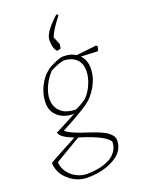

<svg xmlns="http://www.w3.org/2000/svg" viewBox="-175 -760 779 1042"><g transform="rotate(-20 214.0 -238.5)"><path d="M223 -497Q204 -518 204 -564Q204 -609 288 -684Q296 -680 296 -674Q244 -608 231 -571L250 -526Q248 -508 245 -501Q235 -497 223 -497ZM145 207Q86 207 38.5 166Q-9 125 -11 66Q9 53 78.5 16.5Q148 -20 151 -22Q72 -53 72 -80Q147 -118 194 -144Q140 -142 104 -171.5Q68 -201 68 -252Q68 -298 90 -344Q112 -390 148 -417Q160 -427 193.5 -442Q227 -457 244 -457Q287 -457 316 -438Q421 -449 432 -451L439 -445Q437 -430 432 -419Q401 -419 339 -423L335 -422Q363 -394 363 -345Q363 -294 334.5 -243.5Q306 -193 262 -164Q214 -131 110 -77Q128 -56 207 -30Q213 -28 228.5 -23Q244 -18 252 -15Q260 -12 275 -6.5Q290 -1 298.5 3Q307 7 318.5 13Q330 19 337 25Q344 31 351 38.5Q358 46 361 54Q364 62 364 71Q364 134 299 170.5Q234 207 145 207ZM210 -162Q241 -174 275 -199Q300 -222 318 -263Q336 -304 336 -340Q336 -385 310 -409Q284 -433 241 -435Q212 -432 161 -406Q133 -378 114 -338Q95 -298 95 -261Q96 -225 114.5 -202Q133 -179 157 -171Q181 -163 210 -162ZM68 159Q106 187 149 187Q234 187 289 154Q337 121 337 69Q316 31 185 -11Q183 -12 178 -13Q173 -14 170 -15L21 73Q23 122 68 159Z"/></g></svg>

Font: Albura ExtraLight
Style: Italic
Weight: 156
Italic angle: -7°
Designer: Mercedes Jáuregui
Foundry: Omnibus-Type Team
Version: Version 1.000